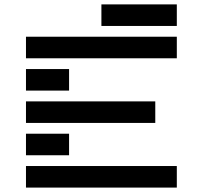

<svg xmlns="http://www.w3.org/2000/svg" viewBox="-20 -850 919 870"><path d="M781.2 -97.7V0H97.7V-97.7ZM781.2 -830.1V-732.4H439.5V-830.1ZM97.7 -585.9V-683.6H781.2V-585.9ZM97.7 -439.5V-537.1H293V-439.5ZM97.7 -293V-390.6H683.6V-293ZM97.7 -146.5V-244.1H293V-146.5Z"/></svg>

Font: Trigram
Style: Regular
Weight: 400
Designer: GGBotNet
Foundry: GGBotNet
Version: 1.05